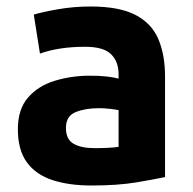

<svg xmlns="http://www.w3.org/2000/svg" viewBox="-20 -560 593 591"><path d="M261 11Q193 11 142 -5.5Q91 -22 63 -60Q35 -98 35 -162Q35 -224 66.5 -260Q98 -296 149 -311.5Q200 -327 257 -327Q286 -327 308.5 -324.5Q331 -322 345 -318V-332Q345 -370 322 -393Q299 -416 242 -416Q161 -416 103 -395L84 -515Q110 -523 158.5 -531.5Q207 -540 259 -540Q347 -540 397 -514Q447 -488 467.5 -439.5Q488 -391 488 -325V-15Q456 -8 399 1.5Q342 11 261 11ZM271 -104Q293 -104 313 -105Q333 -106 345 -108V-221Q336 -223 318 -225Q300 -227 285 -227Q243 -227 213 -215Q183 -203 183 -166Q183 -131 206.5 -117.5Q230 -104 271 -104Z"/></svg>

Font: Ubuntu Sans ExtraBold
Style: Regular
Weight: 800
Designer: Dalton Maag Ltd
Foundry: Dalton Maag Ltd
Version: Version 1.006; ttfautohint (v1.8.4.7-5d5b)